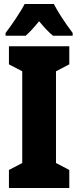

<svg xmlns="http://www.w3.org/2000/svg" viewBox="-20 -947 394 967"><path d="M251 -927H104C87 -892 35 -815 8 -781V-767H109C126 -781 149 -806 177 -840C204 -807 227 -783 247 -767H346V-781C306 -834 274 -883 251 -927ZM329 0V-91L262 -126V-588L329 -623V-714H25V-623L92 -588V-126L25 -91V0Z"/></svg>

Font: Noto Sans Myanmar UI ExtraCondensed Black
Style: Regular
Weight: 900
Width: 2
Designer: Monotype Design Team
Foundry: Monotype Imaging Inc.
Version: Version 2.103